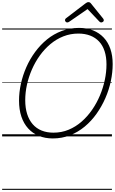

<svg xmlns="http://www.w3.org/2000/svg" viewBox="-20 -1276 1074 1796"><path d="M474 19Q402 19 343.5 -5Q285 -29 243.5 -74.5Q202 -120 180 -185.5Q158 -251 158 -335Q158 -412 175.5 -492Q193 -572 226.5 -648Q260 -724 309 -790.5Q358 -857 420 -907.5Q482 -958 558 -986.5Q634 -1015 720 -1015Q793 -1015 851 -991.5Q909 -968 950 -924.5Q991 -881 1012.5 -818.5Q1034 -756 1034 -677Q1034 -600 1017 -518.5Q1000 -437 966 -359Q932 -281 883.5 -212.5Q835 -144 772.5 -92Q710 -40 635 -10.5Q560 19 474 19ZM480 -35Q556 -35 622 -62.5Q688 -90 743 -138Q798 -186 841.5 -249Q885 -312 915 -383.5Q945 -455 960.5 -529Q976 -603 976 -673Q976 -743 958.5 -797Q941 -851 907 -887.5Q873 -924 824 -943Q775 -962 713 -962Q639 -962 573 -936Q507 -910 451.5 -863.5Q396 -817 352.5 -756.5Q309 -696 278.5 -626Q248 -556 232 -483Q216 -410 216 -339Q216 -266 234 -209.5Q252 -153 286 -114Q320 -75 369 -55Q418 -35 480 -35ZM609 -1066Q600 -1066 594 -1073Q588 -1080 588 -1087Q588 -1093 590 -1096.5Q592 -1100 596 -1104L778 -1243Q787 -1250 793.5 -1253Q800 -1256 808 -1256Q815 -1256 821 -1252.5Q827 -1249 832 -1242L945 -1102Q948 -1098 949.5 -1094Q951 -1090 951 -1086Q951 -1077 942.5 -1071.5Q934 -1066 927 -1066Q921 -1066 916.5 -1068.5Q912 -1071 908 -1076L799 -1191L631 -1075Q624 -1070 619 -1068Q614 -1066 609 -1066ZM0 490H1027V500H0ZM0 -20H1027V0H0ZM0 -505H1027V-500H0ZM0 -1010H1027V-1000H0Z"/></svg>

Font: Playwrite US Trad Guides
Style: Regular
Weight: 400
Designer: Veronika Burian, José Scaglione
Foundry: TypeTogether
Version: Version 1.003